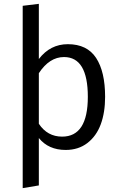

<svg xmlns="http://www.w3.org/2000/svg" viewBox="-20 -768 631 999"><path d="M333 -538.1Q433.1 -538.1 480 -466.6Q526.9 -395 526.9 -264.2Q526.9 -182.6 504.2 -121.1Q481.4 -59.6 434.6 -23.7Q387.7 12.2 321.8 12.2Q232.4 12.2 182.1 -49.8V196.8L98.1 210.9V-737.8L182.1 -748V-460.9Q241.2 -538.1 333 -538.1ZM303.2 -57.1Q437 -57.1 437 -264.2Q437 -471.2 313 -471.2Q237.3 -471.2 182.1 -387.2V-124Q226.6 -57.1 303.2 -57.1Z"/></svg>

Font: Fira Sans Book
Style: Regular
Weight: 350
Designer: Carrois Corporate & Edenspiekermann AG
Foundry: Carrois Corporate GbR & Edenspiekermann AG
Version: Version 4.203;PS 004.203;hotconv 1.0.88;makeotf.lib2.5.64775